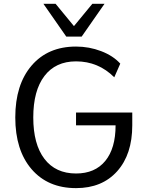

<svg xmlns="http://www.w3.org/2000/svg" viewBox="-20 -971 769 1000"><path d="M376 -651.4Q269.5 -651.4 211.4 -575.2Q153.3 -499 153.3 -359.4Q153.3 -219.7 211.4 -143.6Q269.5 -67.4 376 -67.4Q474.6 -67.4 528.3 -132.8Q582 -198.2 582 -318.4H376V-384.8H668.9V-318.4Q668.9 -167 590.3 -79.1Q511.7 8.8 376 8.8Q229.5 8.8 144.5 -89.8Q59.6 -188.5 59.6 -359.4Q59.6 -530.3 144.5 -629.4Q229.5 -728.5 376 -728.5Q444.3 -728.5 506.8 -704.6Q569.3 -680.7 606.4 -639.6L575.2 -568.4Q492.2 -651.4 376 -651.4ZM206.1 -951.2H269.5L365.2 -835L460.9 -951.2H524.4L405.3 -780.3H325.2Z"/></svg>

Font: Min Sans
Style: Regular
Weight: 400
Designer: Jinseong-Kim, NotoSansCJK, Nunito
Foundry: Jinseong-Kim
Version: Version 1.400;Glyphs 3.1.2 (3151)